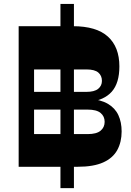

<svg xmlns="http://www.w3.org/2000/svg" viewBox="-20 -866 682 997"><path d="M293.9 110.9V-845.7H363.9V110.9ZM120.1 0V-169.7H435.3Q481.4 -169.7 502.4 -187.4Q523.4 -205 523.4 -233.4Q523.4 -261.9 502.4 -279.4Q481.4 -296.9 434.7 -296.9H132.9V-388.9H428.3Q470.1 -388.9 489.7 -404.7Q509.3 -420.6 509.3 -446Q509.3 -473.1 490.5 -489.3Q471.7 -505.4 429.4 -505.4H120.1V-730H358.1Q480.9 -730 540.4 -675.9Q599.9 -621.9 599.9 -521.3Q599.9 -434.7 560.5 -390.1Q521.1 -345.6 441.9 -335.9L439.6 -353.6Q502.9 -348.9 540.2 -326.9Q577.6 -304.9 594.6 -268.2Q611.6 -231.6 611.6 -183.3Q611.6 -128.6 589 -87Q566.4 -45.4 516.1 -22.7Q465.9 0 383.6 0ZM76.9 0V-730H156.9V0Z"/></svg>

Font: Savate ExtraLight
Style: Regular
Weight: 200
Designer: Max Esnée
Foundry: Plomb Type
Version: Version 2.000